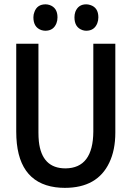

<svg xmlns="http://www.w3.org/2000/svg" viewBox="-20 -863 613 895"><path d="M517.6 -245.1V-659.2H415V-250Q414.1 -79.1 285.2 -78.1Q174.8 -78.1 161.1 -204.1Q159.2 -223.6 159.2 -245.1V-659.2H55.7V-249Q55.7 -15.6 238.3 9.8Q259.8 12.7 282.2 12.7Q433.6 12.7 489.3 -104.5Q517.6 -163.1 517.6 -245.1ZM248 -782.2Q248 -827.1 210.9 -839.8Q201.2 -842.8 192.4 -842.8Q153.3 -842.8 140.6 -807.6Q135.7 -795.9 135.7 -782.2Q135.7 -735.4 172.9 -722.7Q182.6 -719.7 191.4 -719.7Q229.5 -719.7 243.2 -754.9Q248 -767.6 248 -782.2ZM438.5 -782.2Q438.5 -828.1 400.4 -839.8Q390.6 -842.8 381.8 -842.8Q344.7 -842.8 331.1 -807.6Q327.1 -795.9 327.1 -782.2Q327.1 -735.4 364.3 -722.7Q373 -719.7 381.8 -719.7Q419.9 -719.7 433.6 -754.9Q438.5 -767.6 438.5 -782.2Z"/></svg>

Font: Yaldevi Colombo SemiBold
Style: Regular
Weight: 600
Designer: Sol Matas, Denzil Rajitha, Kosala Senevirathne and Pathum Egodawatta
Foundry: Mooniak
Version: Version 1.020 ; ttfautohint (v1.6)